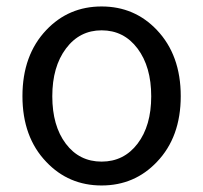

<svg xmlns="http://www.w3.org/2000/svg" viewBox="-20 -564 632 597"><path d="M124 -60.5Q49.8 -137.7 49.8 -265.1Q49.8 -392.6 124 -470.7Q193.4 -543.9 295.9 -543.9Q398.4 -543.9 467.8 -470.7Q542 -392.6 542 -265.1Q542 -137.7 467.8 -60.5Q398.4 12.7 295.9 12.7Q193.4 12.7 124 -60.5ZM295.9 -469.7Q227.5 -469.7 185.1 -413.1Q142.6 -356.4 142.6 -264.6Q142.6 -172.9 184.6 -117.2Q226.6 -61.5 295.9 -61.5Q365.2 -61.5 407.7 -117.2Q450.2 -172.9 450.2 -264.6Q450.2 -356.4 407.7 -413.1Q365.2 -469.7 295.9 -469.7Z"/></svg>

Font: Bpmf GenYo Gothic R
Style: R
Weight: 400
Foundry: But Ko
Version: Version 1.320